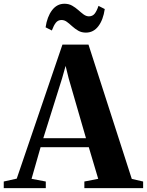

<svg xmlns="http://www.w3.org/2000/svg" viewBox="-60 -978 764 998"><path d="M27 -49.5 264.5 -746H400L625 -48L684 -34.5V0H378.5V-34.5L450.5 -48.5L401.5 -213H151L104 -48.5L178 -34.5V0H-40.5V-34.5ZM387 -259.5 297 -570.5 281 -635.5 262.5 -570 165 -259.5ZM386.5 -808.5Q363.5 -808.5 346.5 -818.5Q329.5 -828.5 315.5 -841.2Q301.5 -854 288.2 -864Q275 -874 260 -874Q241.5 -874 230.5 -860.2Q219.5 -846.5 209.5 -819.5L177 -836Q185 -891 210.5 -924.8Q236 -958.5 275 -958.5Q298 -958.5 315.2 -948.5Q332.5 -938.5 346.8 -925.8Q361 -913 374.2 -903.2Q387.5 -893.5 401.5 -893Q420.5 -893 431.5 -906.2Q442.5 -919.5 452 -947.5L484.5 -931Q476.5 -875 451.2 -841.8Q426 -808.5 386.5 -808.5Z"/></svg>

Font: Merriweather 96pt
Style: Bold
Weight: 700
Version: Version 2.100